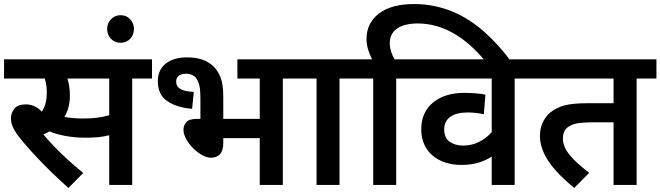

<svg xmlns="http://www.w3.org/2000/svg" viewBox="-20 -916 3271 951"><path d="M732.9 -526.9V-622.1H0V-526.9H202.1C207.5 -508.8 211.9 -483.4 211.9 -458C211.9 -424.8 206.1 -389.6 187 -362.8C165 -386.7 138.7 -398.9 107.9 -398.9C80.6 -398.9 61.5 -391.6 50.8 -377C39.6 -362.3 34.2 -347.2 34.2 -332C34.2 -309.1 39.6 -284.7 68.8 -245.1C92.3 -213.9 126 -175.3 169.9 -128.9C213.9 -82.5 263.7 -34.2 318.8 15.1L392.1 -59.1C317.4 -120.1 247.1 -187.5 194.8 -250C205.6 -254.4 215.8 -259.8 225.1 -265.1C266.1 -247.6 331.5 -233.9 401.9 -233.9C447.3 -233.9 483.9 -236.3 521 -246.1V0H634.8V-526.9ZM391.1 -329.1C357.9 -329.1 326.7 -331.5 298.8 -336.9C316.4 -364.7 326.2 -399.9 326.2 -444.8C326.2 -480 320.3 -505.9 314 -526.9H521V-345.2C478 -333 440.4 -329.1 391.1 -329.1Z M510.7 -772.9C510.7 -752.9 517.1 -736.8 529.8 -723.6C542.5 -710.4 558.1 -704.1 576.7 -704.1C615.7 -704.1 643.6 -733.4 643.6 -772.9C643.6 -791.5 637.2 -807.6 624.5 -820.8C612.3 -834 596.2 -840.8 576.7 -840.8C558.1 -840.8 542.5 -834 529.8 -820.8C517.1 -807.6 510.7 -791.5 510.7 -772.9Z M903.8 -631.8C827.6 -631.8 761.7 -595.7 761.7 -514.2C761.7 -469.2 777.3 -436 809.1 -415C840.3 -393.6 881.3 -380.9 931.6 -377L939.9 -460.9C877 -463.4 852.5 -481 852.5 -512.2C852.5 -534.2 869.1 -550.8 899.9 -550.8C924.8 -550.8 942.4 -542.5 953.6 -525.9C965.8 -507.8 972.7 -483.4 972.7 -430.2V-327.1H955.6C929.7 -327.1 912.1 -321.8 902.8 -311C893.6 -300.3 888.7 -287.6 888.7 -272.9C888.7 -214.8 970.7 -134.8 1023.9 -134.8C1061 -134.8 1085.9 -154.8 1085.9 -208V-231.9H1266.6V0H1380.9V-526.9H1479V-622.1H1155.8V-526.9H1266.6V-327.1H1085.9V-435.1C1085.9 -477.1 1081.5 -509.3 1072.8 -531.7C1064 -553.7 1052.7 -571.8 1039.6 -585C1006.3 -618.2 963.9 -631.8 903.8 -631.8Z M1759.8 -526.9V-622.1H1464.8V-526.9H1547.9V0H1661.6V-526.9Z M1828.6 0H1942.4V-526.9H2040.5V-622.1H1934.6C1921.4 -643.6 1910.6 -671.4 1910.6 -703.1C1910.6 -763.2 1959 -799.8 2048.8 -799.8C2171.4 -799.8 2282.7 -734.9 2381.8 -615.2H2508.8C2470.2 -667.5 2427.2 -714.8 2379.9 -757.3C2285.2 -841.8 2169.4 -896 2030.8 -896C1956.1 -896 1897.9 -880.4 1856.9 -849.1C1815.9 -817.4 1795.4 -775.4 1795.4 -723.1C1795.4 -686.5 1806.6 -655.3 1822.8 -622.1H1745.6V-526.9H1828.6Z M2628.4 -622.1H2026.4V-526.9H2415.5V-261.2C2380.4 -223.6 2335.9 -194.8 2273.4 -194.8C2248 -194.8 2226.1 -201.2 2208 -213.4C2189.5 -225.6 2180.2 -246.6 2180.2 -275.9C2180.2 -328.1 2220.7 -358.9 2295.4 -358.9C2323.2 -358.9 2353.5 -355.5 2376.5 -350.1L2384.3 -446.8C2373.5 -449.7 2357.9 -452.1 2337.4 -453.6C2316.4 -455.1 2297.4 -456.1 2279.3 -456.1C2215.3 -456.1 2164.1 -439.9 2125 -408.2C2085.9 -376 2066.4 -331.5 2066.4 -274.9C2066.4 -163.1 2151.4 -99.1 2265.1 -99.1C2329.6 -99.1 2374 -114.7 2415.5 -140.1V0H2529.3V-526.9H2628.4Z M3231.4 -526.9V-622.1H2613.3V-526.9H3019V-404.8H2890.1C2840.8 -404.8 2802.2 -400.9 2774.4 -393.6C2746.6 -385.7 2722.2 -373 2702.1 -356C2674.3 -330.6 2654.3 -291.5 2654.3 -244.1C2654.3 -145.5 2730.5 -63 2824.2 15.1L2898.4 -60.1C2813 -125 2768.1 -175.8 2768.1 -229C2768.1 -253.9 2775.4 -272 2790 -284.2C2802.2 -293.9 2817.4 -300.8 2836.4 -304.7C2855 -308.1 2883.3 -310.1 2921.4 -310.1H3019V0H3133.3V-526.9Z"/></svg>

Font: Noto Reveo Sans
Style: Regular
Weight: 600
Designer: Monotype Design Team
Foundry: Monotype Imaging Inc.
Version: Version 2.007